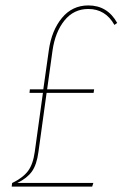

<svg xmlns="http://www.w3.org/2000/svg" viewBox="-20 -692 455 712"><path d="M307.6 -671.9Q378.4 -671.9 414.6 -606.9L404.3 -599.6Q371.1 -658.7 307.6 -658.7Q253.4 -658.7 219 -616Q184.6 -573.2 174.8 -504.9L154.8 -360.8H329.1L327.1 -347.7H152.8L122.6 -128.9Q116.2 -81.1 98.4 -56.2Q80.6 -31.2 44.4 -13.7H326.2L321.8 0H23.4L24.9 -13.2Q64.9 -32.7 83.7 -57.6Q102.5 -82.5 108.9 -128.9L139.2 -347.7H89.4L90.8 -360.8H140.6L161.1 -505.9Q171.4 -579.1 209.7 -625.5Q248 -671.9 307.6 -671.9Z"/></svg>

Font: Fira Sans Compressed Hair
Style: Italic
Weight: 100
Width: 3
Italic angle: -8°
Designer: Carrois Corporate & Edenspiekermann AG
Foundry: Carrois Corporate GbR & Edenspiekermann AG
Version: Version 4.203;PS 004.203;hotconv 1.0.88;makeotf.lib2.5.64775